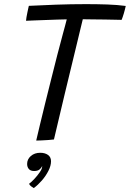

<svg xmlns="http://www.w3.org/2000/svg" viewBox="-20 -690 644 952"><path d="M109 -587Q109.5 -594 111.2 -604.2Q113 -614.5 115.2 -625.2Q117.5 -636 119.5 -645.8Q121.5 -655.5 123 -661Q181 -664 256.2 -666.8Q331.5 -669.5 407 -669.5Q461 -669.5 511.8 -667.8Q562.5 -666 603.5 -660.5Q599.5 -642 593.8 -622.8Q588 -603.5 583 -591.5Q572.5 -591.5 549.8 -592.2Q527 -593 498.2 -593.2Q469.5 -593.5 441 -593.8Q412.5 -594 390.5 -594.5Q386 -576 376.5 -536.8Q367 -497.5 354.5 -445.5Q342 -393.5 328 -336Q314 -278.5 300.5 -222.2Q287 -166 275.8 -118.2Q264.5 -70.5 257 -38.8Q249.5 -7 247.5 1.5Q237.5 3 220.2 4.2Q203 5.5 186.2 6.2Q169.5 7 159.5 7Q166.5 -23 178 -71.2Q189.5 -119.5 204 -178Q218.5 -236.5 234 -298.2Q249.5 -360 264.2 -417.8Q279 -475.5 291.5 -521Q297.5 -543 302.5 -561.5Q307.5 -580 311 -594Q290.5 -593.5 263.2 -592.8Q236 -592 207.2 -590.8Q178.5 -589.5 152.5 -588.8Q126.5 -588 109 -587ZM147.5 242.5Q144 240.5 136 235Q128 229.5 124 221.5Q135.5 213 150.5 197Q165.5 181 177 164.2Q188.5 147.5 189 137Q189 134.5 189 133.5Q185.5 142.5 176 150.2Q166.5 158 149.5 158Q131.5 158 123 148Q114.5 138 114.5 123Q114.5 99.5 133 83.5Q151.5 67.5 179.5 67.5Q203 67.5 218 78.2Q233 89 233 109.5Q233 131.5 220.2 156.8Q207.5 182 187.8 204.8Q168 227.5 147.5 242.5Z"/></svg>

Font: Grandstander Thin Light
Style: Italic
Weight: 300
Italic angle: -15°
Version: Version 1.200